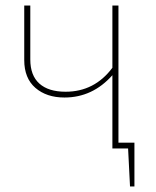

<svg xmlns="http://www.w3.org/2000/svg" viewBox="-20 -539 568 697"><path d="M468 -21V138H452L445 0H388V-266Q316 -185 214 -185Q149 -185 108.5 -220Q68 -255 68 -321V-519H90V-323Q90 -265 123 -235.5Q156 -206 218 -206Q323 -206 388 -293V-519H410V-21Z"/></svg>

Font: FiraSans
Style: Regular
Weight: 150
Designer: Carrois Corporate & Edenspiekermann AG
Foundry: Carrois Corporate GbR & Edenspiekermann AG
Version: Version 3.106;PS 003.106;hotconv 1.0.70;makeotf.lib2.5.58329